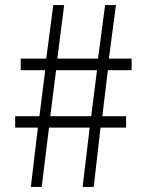

<svg xmlns="http://www.w3.org/2000/svg" viewBox="-20 -740 575 760"><path d="M102 0H145L174 -235H335L307 0H351L378 -235H479V-280H385L407 -462H501V-508H411L439 -720H396L368 -508H207L234 -720H191L163 -508H62V-462H159L136 -280H40V-235H130ZM179 -280 202 -462H364L341 -280Z"/></svg>

Font: Noto Sans JP Light
Style: Regular
Weight: 300
Designer: Ryoko NISHIZUKA (kana & ideographs); Paul D. Hunt (Latin, Greek & Cyrillic); Wenlong ZHANG (bopomofo); Sandoll Communica
Foundry: Adobe Systems Incorporated
Version: Version 1.004;PS 1.004;hotconv 1.0.82;makeotf.lib2.5.63406